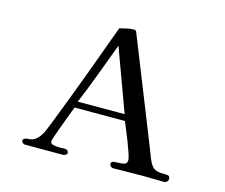

<svg xmlns="http://www.w3.org/2000/svg" viewBox="-104 -886 1208 1029"><g transform="rotate(15 500.0 -371.5)"><path d="M587 -294Q555 -380 523.5 -467Q492 -554 460 -640Q428 -554 395.5 -467Q363 -380 327 -294ZM907 -19Q907 -11 900 -4.5Q893 2 885 2Q854 2 824 1Q794 0 764 0Q722 0 681 1Q640 2 599 2Q594 2 588 -5Q582 -12 582 -16Q582 -31 599 -32.5Q616 -34 626 -34Q641 -34 655.5 -38Q670 -42 670 -62Q670 -71 661 -98Q652 -125 639.5 -157.5Q627 -190 615 -218Q603 -246 598 -259H319Q316 -251 307.5 -229Q299 -207 288.5 -179Q278 -151 268 -123.5Q258 -96 251.5 -76.5Q245 -57 245 -52Q245 -39 261.5 -35Q278 -31 298 -31.5Q318 -32 327 -32Q334 -32 340 -27Q346 -22 346 -14Q346 -7 338.5 -2.5Q331 2 324 2H114Q107 2 100.5 -3Q94 -8 94 -15Q94 -24 102.5 -28Q111 -32 118 -32Q148 -32 166 -48Q184 -64 197 -89Q202 -100 207 -112Q212 -124 217 -136Q275 -284 330.5 -433Q386 -582 440 -731Q460 -736 479.5 -740.5Q499 -745 519 -745Q521 -745 525.5 -743.5Q530 -742 531 -740L762 -160Q770 -140 777.5 -119.5Q785 -99 795 -79Q809 -53 827.5 -46Q846 -39 864.5 -39.5Q883 -40 895 -38Q907 -36 907 -19Z"/></g></svg>

Font: Kaisei Tokumin Medium
Style: Regular
Weight: 500
Designer: Font-Kai, 金井和夫
Foundry: KAZUO KANAI
Version: Version 5.003